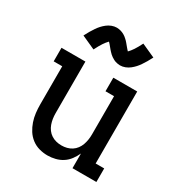

<svg xmlns="http://www.w3.org/2000/svg" viewBox="-182 -897 964 1030"><g transform="rotate(30 300.0 -382.0)"><path d="M262 8Q236 8 210.5 1Q185 -6 164 -22Q143 -38 129 -60Q115 -82 106.5 -107Q98 -132 95 -158Q92 -184 92 -210V-446H39V-530H187V-210Q187 -193 189.5 -176.5Q192 -160 197.5 -144.5Q203 -129 213 -115.5Q223 -102 237 -93Q251 -84 267 -80Q283 -76 300 -76Q317 -76 333 -80Q349 -84 363 -93Q377 -102 387 -115.5Q397 -129 402.5 -144.5Q408 -160 410.5 -176.5Q413 -193 413 -210V-446H360V-530H508V-84H561V0H413V-91Q403 -69 388.5 -49.5Q374 -30 354 -17Q334 -4 310 2Q286 8 262 8ZM357 -605Q350 -605 342.5 -606.5Q335 -608 328.5 -610Q322 -612 315 -616Q308 -620 302.5 -623.5Q297 -627 291 -632.5Q285 -638 280 -643.5Q275 -649 271 -653.5Q267 -658 261.5 -665Q256 -672 251 -677.5Q246 -683 243 -686Q231 -674 219 -656Q207 -638 192 -608L108 -646Q117 -664 126 -679Q135 -694 143.5 -706.5Q152 -719 161.5 -729.5Q171 -740 183.5 -750Q196 -760 211.5 -766Q227 -772 243 -772Q249 -772 255 -771Q261 -770 267 -768.5Q273 -767 278.5 -764.5Q284 -762 289.5 -759Q295 -756 299.5 -752.5Q304 -749 309 -744.5Q314 -740 318.5 -735.5Q323 -731 326.5 -726.5Q330 -722 333.5 -718Q337 -714 341 -709Q345 -704 349.5 -699Q354 -694 357 -691Q369 -703 381 -721Q393 -739 408 -769L492 -731Q483 -713 474 -698Q465 -683 456.5 -670.5Q448 -658 438.5 -647.5Q429 -637 416.5 -627Q404 -617 388.5 -611Q373 -605 357 -605Z"/></g></svg>

Font: Iosevka Slab Medium Extended
Style: Regular
Weight: 500
Width: 7
Monospace: yes
Designer: Belleve Invis
Foundry: Belleve Invis
Version: Version 11.1.1; ttfautohint (v1.8.3)